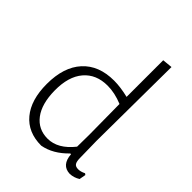

<svg xmlns="http://www.w3.org/2000/svg" viewBox="-203 -808 919 919"><g transform="rotate(45 256.5 -348.5)"><path d="M414 -702 410 -198 412 -87Q412 -61 419 -50.5Q426 -40 444 -40Q461 -40 481 -50L488 -45L482 -12Q458 3 431 4Q374 2 369 -67H364Q306 -7 239 5Q149 5 99 -55Q49 -115 49 -223Q49 -337 106 -399.5Q163 -462 266 -462Q309 -462 363 -449V-697ZM261 -423Q184 -423 140.5 -372Q97 -321 98 -227Q99 -138 136 -89Q173 -40 237 -40Q306 -40 364 -113L365 -194L363 -401Q310 -423 261 -423Z"/></g></svg>

Font: Alegreya Sans Light
Style: Regular
Weight: 300
Designer: Juan Pablo del Peral
Foundry: Huerta Tipografica
Version: Version 2.007